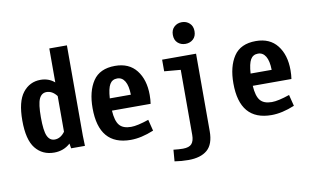

<svg xmlns="http://www.w3.org/2000/svg" viewBox="-83 -812 1915 1175"><g transform="rotate(-10 875.0 -224.0)"><path d="M304.7 0 299.8 -30.3Q257.8 7.8 199.2 7.8Q126 7.8 83 -45.9Q40 -99.6 40 -218.8Q40 -336.9 82.5 -391.1Q125 -445.3 192.4 -445.3Q243.2 -445.3 279.3 -414.1V-625H388.7V-63.5L390.6 0ZM279.3 -107.4V-329.1Q252 -365.2 215.8 -365.2Q184.6 -365.2 169.9 -333Q155.3 -300.8 155.3 -218.8Q155.3 -135.7 169.9 -103Q184.6 -70.3 215.8 -70.3Q252 -70.3 279.3 -107.4Z M835 -238.3Q835 -208 831.1 -183.6H590.8Q594.7 -119.1 617.2 -92.3Q639.6 -65.4 689.5 -65.4Q728.5 -65.4 799.8 -89.8L817.4 -19.5Q739.3 12.7 673.8 12.7Q476.6 12.7 476.6 -218.8Q476.6 -323.2 519 -386.7Q561.5 -450.2 656.2 -450.2Q743.2 -450.2 789.1 -391.6Q835 -333 835 -238.3ZM590.8 -259.8H721.7Q720.7 -315.4 703.6 -343.8Q686.5 -372.1 656.2 -372.1Q625 -372.1 609.9 -346.2Q594.7 -320.3 590.8 -259.8Z M1000 195.3Q956.1 195.3 914.1 188.5L919.9 117.2Q955.1 121.1 978.5 121.1Q1017.6 121.1 1033.2 103Q1048.8 85 1048.8 47.9V-356.4L947.3 -365.2V-437.5H1158.2V43.9Q1158.2 125 1117.2 160.2Q1076.2 195.3 1000 195.3ZM1105.5 -642.6Q1133.8 -642.6 1153.3 -624.5Q1172.9 -606.4 1172.9 -575.2Q1172.9 -543 1153.3 -525.4Q1133.8 -507.8 1105.5 -507.8Q1077.1 -507.8 1057.6 -525.4Q1038.1 -543 1038.1 -575.2Q1038.1 -606.4 1057.6 -624.5Q1077.1 -642.6 1105.5 -642.6Z M1710 -238.3Q1710 -208 1706.1 -183.6H1465.8Q1469.7 -119.1 1492.2 -92.3Q1514.6 -65.4 1564.5 -65.4Q1603.5 -65.4 1674.8 -89.8L1692.4 -19.5Q1614.3 12.7 1548.8 12.7Q1351.6 12.7 1351.6 -218.8Q1351.6 -323.2 1394 -386.7Q1436.5 -450.2 1531.2 -450.2Q1618.2 -450.2 1664.1 -391.6Q1710 -333 1710 -238.3ZM1465.8 -259.8H1596.7Q1595.7 -315.4 1578.6 -343.8Q1561.5 -372.1 1531.2 -372.1Q1500 -372.1 1484.9 -346.2Q1469.7 -320.3 1465.8 -259.8Z"/></g></svg>

Font: Sudo
Style: Bold
Weight: 700
Monospace: yes
Designer: Jens Kutilek
Foundry: Jens Kutilek
Version: Version 0.040